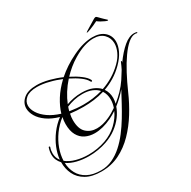

<svg xmlns="http://www.w3.org/2000/svg" viewBox="-317 -1205 1841 1846"><g transform="rotate(-30 603.5 -282.0)"><path d="M292 375Q187 375 121.5 337.5Q56 300 26 238Q-4 176 -3 103Q-24 81 -36 53.5Q-48 26 -48 -8Q-48 -42 -35 -80Q-33 -85 -29 -85Q-25 -85 -22 -82.5Q-19 -80 -21 -75Q-27 -59 -29.5 -43Q-32 -27 -32 -12Q-32 38 -2 76Q4 13 30.5 -51.5Q57 -116 101 -175Q145 -234 205 -279Q125 -302 71.5 -340Q18 -378 -8.5 -423.5Q-35 -469 -35 -512Q-35 -571 14.5 -614Q64 -657 163 -657Q222 -657 297 -638Q330 -629 363 -618Q396 -607 427 -593Q470 -631 522 -665.5Q574 -700 635 -729Q699 -760 754 -774Q809 -788 855 -788Q941 -788 988 -745.5Q1035 -703 1035 -638Q1035 -592 1009.5 -538Q984 -484 929 -429Q879 -379 823 -345Q767 -311 708 -290Q740 -243 740 -183Q740 -168 738 -153Q736 -138 732 -122Q777 -158 818.5 -200.5Q860 -243 892 -291Q907 -313 919.5 -334.5Q932 -356 945 -375Q954 -392 961.5 -409Q969 -426 976 -442Q979 -451 983 -451Q986 -451 987 -447Q988 -443 986 -438L983 -431Q1048 -521 1108 -571Q1168 -621 1223 -621Q1239 -621 1252 -617Q1255 -616 1255 -613Q1255 -605 1248 -607Q1239 -610 1229 -610Q1192 -610 1150 -574.5Q1108 -539 1063.5 -476Q1019 -413 975.5 -331Q932 -249 891 -156Q848 -57 789.5 37.5Q731 132 656.5 208.5Q582 285 491 330Q400 375 292 375ZM696 -306Q758 -327 815.5 -361.5Q873 -396 925 -447Q970 -492 991.5 -540Q1013 -588 1013 -631Q1013 -691 972.5 -732Q932 -773 857 -773Q812 -773 756 -755.5Q700 -738 633 -698Q589 -672 549.5 -639.5Q510 -607 475 -570Q537 -539 583 -504Q629 -469 644 -438Q646 -435 646 -433Q646 -431 646 -429Q646 -421 640 -421Q634 -421 629 -429Q614 -460 569 -493.5Q524 -527 463 -557Q419 -508 385.5 -454.5Q352 -401 331 -348Q369 -362 411.5 -370Q454 -378 499 -378Q570 -378 618.5 -358Q667 -338 696 -306ZM232 -300Q252 -369 297 -441Q342 -513 413 -580Q384 -592 353.5 -602.5Q323 -613 293 -620Q253 -631 219 -635.5Q185 -640 156 -640Q73 -640 32.5 -606.5Q-8 -573 -8 -526Q-8 -486 19.5 -442.5Q47 -399 100.5 -361.5Q154 -324 232 -300ZM462 -269Q515 -269 567.5 -276Q620 -283 672 -298Q647 -327 604 -345Q561 -363 499 -363Q451 -363 407 -353Q363 -343 323 -326Q319 -315 315.5 -304Q312 -293 310 -282Q347 -276 385 -272.5Q423 -269 462 -269ZM460 -6Q526 -6 600 -40Q625 -51 649 -65.5Q673 -80 697 -96Q712 -140 712 -182Q712 -239 684 -282Q627 -265 568.5 -257.5Q510 -250 451 -250Q377 -250 305 -259Q301 -241 299 -224Q297 -207 297 -190Q297 -93 343.5 -49.5Q390 -6 460 -6ZM263 172Q364 172 455 140Q539 110 598.5 53Q658 -4 686 -69Q649 -44 608 -24Q507 24 419 24Q362 24 316 1.5Q270 -21 243.5 -69Q217 -117 217 -193Q217 -211 219 -229.5Q221 -248 225 -267Q164 -220 119.5 -158.5Q75 -97 50.5 -29.5Q26 38 24 103Q65 137 129 154.5Q193 172 263 172ZM293 363Q360 363 419 335.5Q478 308 530 261.5Q582 215 627 156Q672 97 710.5 33.5Q749 -30 782 -91.5Q815 -153 842 -203L849 -216Q792 -149 724 -96Q707 -46 671 2.5Q635 51 582 90.5Q529 130 460 154Q414 170 362.5 178.5Q311 187 260 187Q192 187 130 172Q68 157 24 126Q26 191 55 245Q84 299 143 331Q202 363 293 363ZM844 -852Q832 -850 834 -855Q835 -857 849.5 -866Q864 -875 882 -886Q900 -897 910 -903Q933 -917 951 -928Q969 -939 976 -940Q980 -941 984 -940Q989 -939 1000 -927.5Q1011 -916 1024 -903Q1031 -896 1042.5 -885Q1054 -874 1063.5 -865.5Q1073 -857 1072 -855Q1071 -852 1064 -852Q1059 -852 1040.5 -860Q1022 -868 1001 -880Q980 -892 967 -903Q948 -893 922.5 -881.5Q897 -870 875 -862Q853 -854 844 -852Z"/></g></svg>

Font: Mea Culpa
Style: Regular
Weight: 400
Designer: Robert E. Leuschke
Foundry: Robert E. Leuschke
Version: Version 1.010; ttfautohint (v1.8.3)